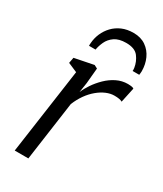

<svg xmlns="http://www.w3.org/2000/svg" viewBox="-198 -865 799 940"><g transform="rotate(30 201.5 -395.0)"><path d="M51.5 0 120 -482.5 67.5 -505 73.5 -537 181 -558.5 199.5 -549 191.5 -462 183 -406.5Q192.5 -430 210.2 -456.2Q228 -482.5 252.2 -506.2Q276.5 -530 306.2 -544.8Q336 -559.5 369.5 -559.5Q378.5 -559.5 388.2 -558.2Q398 -557 403 -553L385 -469Q378.5 -473 367.2 -475Q356 -477 340.5 -477Q318 -477 294.5 -467Q271 -457 248.5 -438.2Q226 -419.5 207.2 -393Q188.5 -366.5 175.5 -334.5L128.5 0ZM110 -626Q110 -630 110 -634Q110 -638 110.5 -641.5Q112.5 -670.5 124 -697Q135.5 -723.5 155.5 -744.5Q175.5 -765.5 203.8 -777.8Q232 -790 268.5 -790Q309.5 -790 338 -770.2Q366.5 -750.5 381.2 -718Q396 -685.5 396 -646.5Q396 -642 395.2 -635.8Q394.5 -629.5 394 -626H356.5Q356.5 -629.5 356.8 -633.5Q357 -637.5 356 -643Q351 -676 330.8 -702.8Q310.5 -729.5 261.5 -729.5Q220.5 -729.5 196.5 -712.8Q172.5 -696 161.5 -671.8Q150.5 -647.5 147 -626Z"/></g></svg>

Font: Merriweather 36pt Light
Style: Italic
Weight: 300
Italic angle: -7.8°
Version: Version 2.101